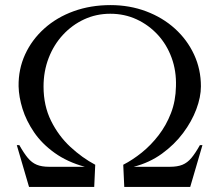

<svg xmlns="http://www.w3.org/2000/svg" viewBox="-20 -734 862 754"><path d="M715 0H468L464 -87Q501 -106 537 -135Q573 -164 603 -203Q633 -242 651.5 -290Q670 -338 671 -395Q673 -455 654 -507Q635 -559 599.5 -597.5Q564 -636 516.5 -658Q469 -680 413 -680Q358 -680 310.5 -658Q263 -636 227 -597Q191 -558 171 -506Q151 -454 151 -394Q151 -319 180.5 -259.5Q210 -200 256.5 -157Q303 -114 354 -87L350 0H104V-79H313Q244 -98 194 -134Q144 -170 113.5 -215Q83 -260 68.5 -306.5Q54 -353 53 -395Q52 -462 78.5 -520Q105 -578 154 -622Q203 -666 269.5 -690Q336 -714 414 -714Q489 -714 554 -689.5Q619 -665 667 -621.5Q715 -578 742 -520Q769 -462 769 -395Q769 -353 751 -305Q733 -257 699 -211.5Q665 -166 616 -130.5Q567 -95 505 -79H715ZM56 -164Q74 -132 89.5 -113.5Q105 -95 124.5 -87Q144 -79 173 -79H184V0H94L46 -164ZM775 -164 727 0H637V-79H647Q677 -79 696.5 -87Q716 -95 731.5 -113.5Q747 -132 765 -164Z"/></svg>

Font: Cinzel Medium
Style: Regular
Weight: 500
Designer: Natanael Gama
Version: Version 2.000